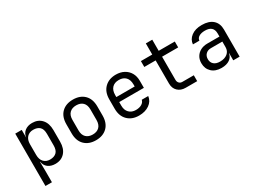

<svg xmlns="http://www.w3.org/2000/svg" viewBox="-48 -1422 3092 2319"><g transform="rotate(-30 1498.0 -262.5)"><path d="M91.3 180.2V-549.8H181.6V-444.8H182.6Q189.5 -499 229.5 -529.5Q269.5 -560.1 331.1 -560.1Q414.1 -560.1 463.1 -505.6Q512.2 -451.2 512.2 -356V-194.8Q512.2 -99.6 463.1 -44.9Q414.1 9.8 331.1 9.8Q269.5 9.8 229.5 -21Q189.5 -51.8 182.6 -105H179.7L181.6 20V180.2ZM300.8 -67.9Q357.9 -67.9 389.9 -97.9Q421.9 -127.9 421.9 -194.8V-355Q421.9 -422.9 389.9 -452.4Q357.9 -481.9 300.8 -481.9Q246.1 -481.9 213.9 -447Q181.6 -412.1 181.6 -350.1V-200.2Q181.6 -138.2 213.9 -103Q246.1 -67.9 300.8 -67.9Z M898.4 7.8Q799.3 7.8 741 -50Q682.6 -107.9 682.6 -211.9V-337.9Q682.6 -442.9 740.7 -500.5Q798.8 -558.1 898.4 -558.1Q998 -558.1 1056.2 -500.5Q1114.3 -442.9 1114.3 -337.9V-211.9Q1114.3 -107.9 1055.7 -50Q997.1 7.8 898.4 7.8ZM898.4 -71.8Q957 -71.8 990.5 -105Q1023.9 -138.2 1023.9 -202.1V-348.1Q1023.9 -412.1 990.5 -445.1Q957 -478 898.4 -478Q840.3 -478 806.4 -445.1Q772.5 -412.1 772.5 -348.1V-202.1Q772.5 -138.2 806.4 -105Q840.3 -71.8 898.4 -71.8Z M1497.6 9.8Q1400.4 9.8 1341.1 -48.6Q1281.7 -106.9 1281.7 -210V-339.8Q1281.7 -442.9 1341.3 -501.5Q1400.9 -560.1 1497.6 -560.1Q1562 -560.1 1610.6 -533.9Q1659.2 -507.8 1686.3 -460.9Q1713.4 -414.1 1713.4 -350.1V-252H1369.6V-200.2Q1369.6 -139.2 1404.8 -103.5Q1439.9 -67.9 1497.6 -67.9Q1546.9 -67.9 1579.6 -87.4Q1612.3 -106.9 1619.1 -140.1H1709.5Q1700.7 -71.3 1642.3 -30.8Q1584 9.8 1497.6 9.8ZM1369.6 -321.8H1625.5V-350.1Q1625.5 -415 1591.8 -450.4Q1558.1 -485.8 1497.6 -485.8Q1436.5 -485.8 1403.1 -450.4Q1369.6 -415 1369.6 -350.1Z M2151.4 0Q2084 0 2043 -39.6Q2002 -79.1 2002 -145V-467.8H1843.8V-549.8H2002V-705.1H2091.8V-549.8H2316.4V-467.8H2091.8V-145Q2091.8 -117.2 2108.2 -99.6Q2124.5 -82 2151.4 -82H2311.5V0Z M2647.9 9.8Q2563 9.8 2512.9 -37.6Q2462.9 -85 2462.9 -162.1Q2462.9 -212.9 2485.8 -251Q2508.8 -289.1 2549.8 -310.5Q2590.8 -332 2644 -332H2813.5V-375Q2813.5 -481.9 2696.3 -481.9Q2645 -481.9 2613 -462.9Q2581.1 -443.8 2579.1 -410.2H2488.8Q2493.7 -475.1 2549.3 -517.6Q2605 -560.1 2696.3 -560.1Q2796.4 -560.1 2849.9 -512Q2903.3 -463.9 2903.3 -377.9V0H2814.5V-100.1H2812.5Q2804.7 -49.3 2761.5 -19.8Q2718.3 9.8 2647.9 9.8ZM2669.9 -65.9Q2735.4 -65.9 2774.4 -97.9Q2813.5 -129.9 2813.5 -185.1V-262.2H2653.8Q2609.9 -262.2 2582.5 -235.6Q2555.2 -209 2555.2 -165Q2555.2 -119.1 2585.4 -92.5Q2615.7 -65.9 2669.9 -65.9Z"/></g></svg>

Font: UDEV Gothic 35
Style: Regular
Weight: 400
Version: v2.1.0; ttfautohint (v1.8.4.7-5d5b-dirty) -l 6 -r 45 -G 200 